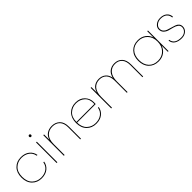

<svg xmlns="http://www.w3.org/2000/svg" viewBox="328 -2143 3561 3561"><g transform="rotate(-45 2108.5 -362.5)"><path d="M320 -547Q423 -547 488.5 -494.5Q554 -442 568 -357H548Q535 -437 473 -483Q411 -529 320 -529Q219 -529 149.5 -463Q80 -397 80 -270Q80 -143 149.5 -77Q219 -11 320 -11Q411 -11 473 -57Q535 -103 548 -183H568Q554 -98 488.5 -45.5Q423 7 320 7Q205 7 132.5 -67.5Q60 -142 60 -270Q60 -398 132.5 -472.5Q205 -547 320 -547Z M713 0V-540H733V0ZM741.5 -685.5Q734 -678 723 -678Q712 -678 704.5 -685.5Q697 -693 697 -705Q697 -717 704.5 -724.5Q712 -732 723 -732Q734 -732 741.5 -724.5Q749 -717 749 -705Q749 -693 741.5 -685.5Z M1333 0V-317Q1333 -423 1280 -478.5Q1227 -534 1135 -534Q1039 -534 981 -471.5Q923 -409 923 -287V0H903V-540H923V-397Q942 -473 999 -512.5Q1056 -552 1135 -552Q1230 -552 1291 -493Q1352 -434 1352 -315V0Z M1512 -279H1982Q1989 -401 1920.5 -465Q1852 -529 1752 -529Q1652 -529 1582 -465Q1512 -401 1512 -279ZM2000 -183Q1986 -98 1920.5 -45.5Q1855 7 1752 7Q1637 7 1564.5 -67.5Q1492 -142 1492 -270Q1492 -398 1564.5 -472.5Q1637 -547 1752 -547Q1868 -547 1934 -477Q2000 -407 2000 -315Q2000 -279 1999 -261H1512Q1514 -139 1583.5 -75Q1653 -11 1752 -11Q1843 -11 1905 -57Q1967 -103 1980 -183Z M2964 0V-317Q2964 -423 2914 -478.5Q2864 -534 2777 -534Q2686 -534 2630 -469.5Q2574 -405 2574 -282V0H2555V-317Q2555 -423 2505 -478.5Q2455 -534 2368 -534Q2276 -534 2220.5 -469.5Q2165 -405 2165 -282V0H2145V-540H2165V-397Q2185 -475 2239.5 -513.5Q2294 -552 2368 -552Q2444 -552 2498.5 -509.5Q2553 -467 2568 -381Q2586 -467 2642.5 -509.5Q2699 -552 2777 -552Q2867 -552 2925 -493Q2983 -434 2983 -315V0Z M3386 -547Q3479 -547 3543.5 -498.5Q3608 -450 3630 -375V-540H3649V0H3630V-165Q3608 -90 3543.5 -41.5Q3479 7 3386 7Q3268 7 3195.5 -68Q3123 -143 3123 -270Q3123 -397 3195.5 -472Q3268 -547 3386 -547ZM3386 -529Q3274 -529 3208.5 -459.5Q3143 -390 3143 -270Q3143 -150 3208.5 -80.5Q3274 -11 3386 -11Q3493 -11 3561.5 -82.5Q3630 -154 3630 -270Q3630 -386 3561.5 -457.5Q3493 -529 3386 -529Z M4160 -135Q4160 -74 4112 -33.5Q4064 7 3993 7Q3904 7 3849.5 -29Q3795 -65 3786 -138H3806Q3812 -78 3859.5 -44.5Q3907 -11 3994 -11Q4060 -11 4100.5 -47.5Q4141 -84 4141 -135Q4141 -180 4106 -206.5Q4071 -233 4021.5 -245Q3972 -257 3922.5 -271.5Q3873 -286 3838 -320.5Q3803 -355 3803 -412Q3803 -467 3851.5 -507Q3900 -547 3972 -547Q4054 -547 4104 -506Q4154 -465 4158 -392H4138Q4135 -452 4092.5 -490.5Q4050 -529 3972 -529Q3909 -529 3866 -494Q3823 -459 3823 -412Q3823 -368 3848 -339Q3873 -310 3910.5 -298Q3948 -286 3991.5 -273Q4035 -260 4072.5 -248Q4110 -236 4135 -207.5Q4160 -179 4160 -135Z"/></g></svg>

Font: Poppins Thin
Style: Regular
Weight: 250
Designer: Ninad Kale (Devanagari), Jonny Pinhorn (Latin)
Foundry: Indian Type Foundry
Version: Version 3.200;PS 1.000;hotconv 16.6.54;makeotf.lib2.5.65590